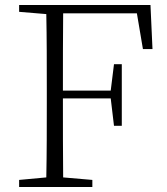

<svg xmlns="http://www.w3.org/2000/svg" viewBox="-20 -743 662 763"><path d="M524 -690 548 -548H586L578 -723H56V-696L164 -687C166 -589 166 -490 166 -390V-333C166 -234 166 -135 164 -38L56 -28V0H347V-28L231 -38C230 -135 230 -234 230 -352H420L433 -243H464V-488H433L420 -383H230C230 -494 230 -594 231 -690Z"/></svg>

Font: Noto Serif CJK KR ExtraLight
Style: Regular
Weight: 250
Designer: Ryoko NISHIZUKA 西塚涼子 (kana & ideographs); Frank Grießhammer (Latin, Greek & Cyrillic); Wenlong ZHANG 张文龙 (bopomofo); San
Foundry: Adobe Systems Incorporated
Version: Version 1.000;PS 1;hotconv 16.6.53;makeotf.lib2.5.65590